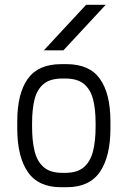

<svg xmlns="http://www.w3.org/2000/svg" viewBox="-20 -783 538 809"><path d="M164.6 -570.8 342.8 -762.7H425.3L247.1 -570.8ZM237.3 5.9Q141.1 5.9 96.9 -58.8Q52.7 -123.5 52.7 -242.2V-270.5Q52.7 -388.7 96.9 -450.7Q141.1 -512.7 237.3 -512.7H260.7Q356.9 -512.7 401.1 -450.7Q445.3 -388.7 445.3 -270.5V-242.2Q445.3 -123.5 401.1 -58.8Q356.9 5.9 260.7 5.9ZM242.2 -452.1Q191.4 -452.1 163.8 -429.2Q136.2 -406.2 125.7 -364.5Q115.2 -322.8 115.2 -265.1V-247.1Q115.2 -189.9 125.7 -146.5Q136.2 -103 163.8 -78.9Q191.4 -54.7 242.2 -54.7H255.4Q306.2 -54.7 333.7 -78.9Q361.3 -103 372.1 -146.5Q382.8 -189.9 382.8 -247.1V-265.1Q382.8 -322.8 372.1 -364.5Q361.3 -406.2 333.7 -429.2Q306.2 -452.1 255.4 -452.1Z"/></svg>

Font: Kay Pho Du
Style: Regular
Weight: 400
Designer: Victor Gaultney, Khu Oo Reh
Foundry: SIL International
Version: Version 3.000